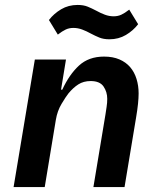

<svg xmlns="http://www.w3.org/2000/svg" viewBox="-20 -757 640 777"><path d="M35 0 121 -516H247L227 -394H232Q260 -455 299.5 -491.5Q339 -528 401 -528Q437 -528 463.5 -516.5Q490 -505 507 -485Q524 -465 532.5 -437.5Q541 -410 541 -379Q541 -342 531 -283L484 0H358L407 -295Q409 -309 411.5 -325Q414 -341 414 -357Q414 -385 399 -407Q384 -429 347 -429Q318 -429 297 -415.5Q276 -402 257 -379Q246 -365 229 -336.5Q212 -308 206 -272L161 0ZM423 -598Q399 -598 382 -605Q365 -612 348 -621Q330 -631 312.5 -637.5Q295 -644 277 -644Q260 -644 246 -637.5Q232 -631 214 -617L178 -676Q198 -702 227.5 -719.5Q257 -737 294 -737Q318 -737 335 -730Q352 -723 369 -714Q387 -704 404.5 -697.5Q422 -691 440 -691Q457 -691 471 -697.5Q485 -704 503 -718L539 -659Q519 -633 489.5 -615.5Q460 -598 423 -598Z"/></svg>

Font: IBM Plex Mono SemiBold
Style: Italic
Weight: 600
Italic angle: -9°
Monospace: yes
Designer: Mike Abbink, Paul van der Laan, Pieter van Rosmalen
Foundry: Bold Monday
Version: Version 2.3